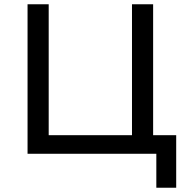

<svg xmlns="http://www.w3.org/2000/svg" viewBox="-20 -720 869 899"><path d="M712 0V159H805V-87H697V-700H598V-87H208V-700H109V0Z"/></svg>

Font: Malon Grotesk Med
Style: Regular
Weight: 500
Designer: Julieta Ulanovsky
Foundry: Julieta Ulanovsky
Version: Version 7.200